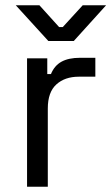

<svg xmlns="http://www.w3.org/2000/svg" viewBox="-20 -711 424 731"><path d="M83 0V-489H160V-429H174Q187 -461 214 -476Q241 -491 285 -491H343V-419H280Q227 -419 194.5 -389.5Q162 -360 162 -298V0ZM164 -555 40 -691H130L205 -608H219L295 -691H384L261 -555Z"/></svg>

Font: Space Grotesk Light
Style: Regular
Weight: 400
Version: Version 2.000